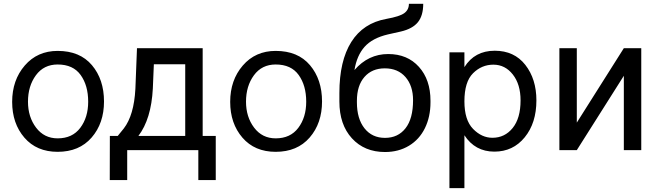

<svg xmlns="http://www.w3.org/2000/svg" viewBox="-20 -778 3420 995"><path d="M278.8 8.8Q390.6 8.8 454.8 -65.2Q519 -139.2 519 -252Q519 -366.2 456.5 -440.2Q394 -514.2 278.8 -514.2Q173.8 -514.2 108.4 -438.5Q43 -362.8 43 -250Q43 -138.2 106.4 -64.7Q169.9 8.8 278.8 8.8ZM278.8 -443.8Q358.9 -443.8 397.9 -389.4Q437 -335 437 -251Q437 -169.9 396 -115.5Q355 -61 278.8 -61Q209 -61 167 -116.5Q125 -171.9 125 -251Q125 -332 166 -387.9Q207 -443.8 278.8 -443.8Z M590.3 -73.7H549.3L548.8 155.3H639.2V0H1007.8V155.3H1098.1V-73.7H1030.3V-528.3H689.9L681.6 -317.4Q674.3 -180.7 621.6 -112.3ZM697.3 -73.7Q763.7 -161.1 772 -318.8L777.3 -444.8H939.9V-73.7Z M1408.7 8.8Q1520.5 8.8 1584.7 -65.2Q1648.9 -139.2 1648.9 -252Q1648.9 -366.2 1586.4 -440.2Q1523.9 -514.2 1408.7 -514.2Q1303.7 -514.2 1238.3 -438.5Q1172.9 -362.8 1172.9 -250Q1172.9 -138.2 1236.3 -64.7Q1299.8 8.8 1408.7 8.8ZM1408.7 -443.8Q1488.8 -443.8 1527.8 -389.4Q1566.9 -335 1566.9 -251Q1566.9 -169.9 1525.9 -115.5Q1484.9 -61 1408.7 -61Q1338.9 -61 1296.9 -116.5Q1254.9 -171.9 1254.9 -251Q1254.9 -332 1295.9 -387.9Q1336.9 -443.8 1408.7 -443.8Z M1991.7 -498Q1888.7 -498 1816.9 -415Q1829.1 -490.2 1869.4 -535.4Q1909.7 -580.6 1990.2 -599.6L2057.6 -614.7Q2118.2 -628.9 2145.8 -663.1Q2173.3 -697.3 2173.3 -758.3H2099.1Q2099.1 -727.5 2075.2 -710Q2051.3 -692.4 1982.9 -680.2Q1862.3 -658.7 1800.5 -560.5Q1738.8 -462.4 1738.8 -295.9V-252Q1738.8 -132.3 1803.7 -61.3Q1868.7 9.8 1975.1 9.8Q2045.4 9.8 2099.4 -22.7Q2153.3 -55.2 2182.1 -114Q2210.9 -172.9 2210.9 -247.6V-255.9Q2210.9 -364.7 2151.1 -431.4Q2091.3 -498 1991.7 -498ZM1974.1 -423.8Q2042 -423.8 2081.3 -378.7Q2120.6 -333.5 2120.6 -258.8Q2120.6 -163.1 2081.5 -113.3Q2042.5 -63.5 1975.1 -63.5Q1908.2 -63.5 1868.9 -113Q1829.6 -162.6 1829.6 -247.6V-255.4Q1829.6 -334.5 1868.7 -379.2Q1907.7 -423.8 1974.1 -423.8Z M2531.7 -64Q2476.6 -64 2431.6 -109.9Q2386.7 -155.8 2386.7 -252.9Q2386.7 -354 2431.4 -398.4Q2476.1 -442.9 2536.9 -442.9Q2597.7 -442.9 2637.7 -391.8Q2677.7 -340.8 2677.7 -257.8Q2677.7 -165 2636.7 -114.5Q2595.7 -64 2531.7 -64ZM2386.7 -506.8H2309.1V196.8H2386.7V-77.1Q2441.9 7.8 2542 7.8Q2638.7 7.8 2699.2 -66.4Q2759.8 -140.6 2759.8 -257.8Q2759.8 -368.2 2702.4 -441.7Q2645 -515.1 2543.9 -515.1Q2439.9 -515.1 2386.7 -430.2Z M3212.9 -528.3 2969.2 -142.6V-528.3H2878.9V0H2969.2L3212.9 -385.3V0H3303.2V-528.3Z"/></svg>

Font: FAU Chimera
Style: Regular
Weight: 400
Version: Version 1.002;hotconv 1.0.117;makeotfexe 2.5.65602